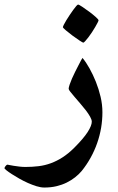

<svg xmlns="http://www.w3.org/2000/svg" viewBox="-90 -529 521 847"><path d="M361.8 -33.7Q361.8 0.5 356 35.2Q350.1 69.8 338.4 103Q326.7 136.2 309.6 167Q292.5 197.8 270.5 225.1Q258.3 239.7 241.7 252.9Q225.1 266.1 204.3 276.4Q183.6 286.6 158.9 292.5Q134.3 298.3 105.5 298.3Q89.8 298.3 71 292.5Q52.2 286.6 33 278.1Q13.7 269.5 -5.1 258.8Q-23.9 248 -38.3 238.8Q-52.7 229.5 -61.5 222.4Q-70.3 215.3 -70.3 213.4Q-70.3 209.5 -65.4 203.4Q-60.5 197.3 -57.1 197.3Q-56.6 197.3 -48.8 199Q-41 200.7 -29.8 202.4Q-18.6 204.1 -5.1 205.8Q8.3 207.5 22 207.5Q52.2 207.5 80.3 204.1Q108.4 200.7 134.8 190.9Q161.1 181.2 186.5 164.8Q211.9 148.4 237.8 122.6Q278.8 81.5 296.9 53.2Q314.9 24.9 314.9 7.8Q314.9 -1 307.4 -14.4Q299.8 -27.8 288.6 -42.5Q277.3 -57.1 263.9 -72.5Q250.5 -87.9 239.3 -101.1Q228 -114.3 220.5 -123.8Q212.9 -133.3 212.9 -137.2Q212.9 -143.1 217 -155.3Q221.2 -167.5 227.5 -182.4Q233.9 -197.3 241.7 -212.6Q249.5 -228 256.3 -241.2Q263.2 -254.4 267.8 -263.2Q272.5 -272 273.9 -273.4Q289.6 -254.9 304.9 -227.3Q320.3 -199.7 333 -168Q345.7 -136.2 353.8 -101.8Q361.8 -67.4 361.8 -33.7ZM344.7 -439.5Q344.7 -437 340.6 -429Q336.4 -420.9 330.1 -409.9Q323.7 -398.9 315.7 -386.7Q307.6 -374.5 300 -364.5Q292.5 -354.5 286.1 -347.7Q279.8 -340.8 277.3 -340.8Q275.4 -340.8 260.7 -350.3Q246.1 -359.9 230 -371.8Q213.9 -383.8 200.7 -395Q187.5 -406.2 187.5 -409.2Q187.5 -411.6 191.7 -420.2Q195.8 -428.7 202.6 -439.7Q209.5 -450.7 217.5 -462.9Q225.6 -475.1 232.9 -485.1Q240.2 -495.1 246.1 -502Q252 -508.8 254.4 -508.8Q258.3 -508.8 272.9 -499Q287.6 -489.3 303.7 -477.3Q319.8 -465.3 332.3 -454.1Q344.7 -442.9 344.7 -439.5Z"/></svg>

Font: Accordance
Style: Bold
Weight: 700
Version: Version 1.2 (build January 31, 2020) Miklal Software Solutio